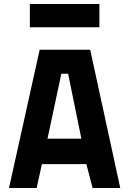

<svg xmlns="http://www.w3.org/2000/svg" viewBox="-20 -938 645 958"><path d="M25 0H163L189 -119H411L442 0H580L430 -690H178ZM286 -570H320L386 -246H217ZM129 -802H476V-918H129Z"/></svg>

Font: TitilliumMaps29L
Style: 999 wt
Weight: 900
Designer: Campivisivi
Foundry: Accademia di Belle Arti di Urbino and students of MA course of Visual design